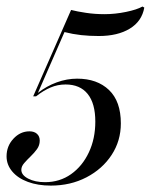

<svg xmlns="http://www.w3.org/2000/svg" viewBox="-54 -449 468 588"><path d="M101.6 119.4Q62.1 119.4 31.5 108.1Q0.8 96.8 -16.5 76.2Q-33.9 55.6 -33.9 29.8Q-33.9 -1.6 -12.9 -24.2Q8.1 -46.8 36.3 -46.8Q50.8 -46.8 59.3 -39.1Q67.7 -31.5 67.7 -18.5Q67.7 -4 59.3 7.7Q50.8 19.4 39.9 29.8Q29 40.3 20.2 50.4Q11.3 60.5 11.3 71Q11.3 87.1 32.3 98Q53.2 108.9 83.9 108.9Q129 108.9 163.7 84.3Q198.4 59.7 218.1 17.7Q237.9 -24.2 237.9 -76.6Q237.9 -132.3 214.5 -161.3Q191.1 -190.3 146.8 -190.3Q122.6 -190.3 100.8 -181Q79 -171.8 56.5 -154H47.6L163.7 -418.5Q182.3 -413.7 209.3 -409.7Q236.3 -405.6 266.1 -405.6Q298.4 -405.6 331.9 -412.5Q365.3 -419.4 382.3 -429L387.9 -425.8Q380.6 -383.9 343.5 -361.3Q306.5 -338.7 248.4 -338.7Q220.2 -338.7 194.4 -341.5Q168.5 -344.4 143.5 -350.8L62.1 -164.5Q88.7 -185.5 119.8 -196.8Q150.8 -208.1 182.3 -208.1Q243.5 -208.1 279.8 -173.4Q316.1 -138.7 316.1 -71Q316.1 -17.7 287.9 25.4Q259.7 68.5 210.9 94Q162.1 119.4 101.6 119.4Z"/></svg>

Font: Playfair 144pt SemiCondensed
Style: Italic
Weight: 400
Width: 4
Italic angle: -15.6°
Designer: Claus Eggers Sørensen
Foundry: Claus Eggers Sørensen
Version: Version 2.203